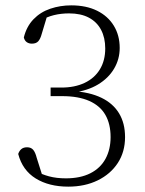

<svg xmlns="http://www.w3.org/2000/svg" viewBox="-20 -684 543 717"><path d="M235 13Q163 13 113.5 -17.5Q64 -48 48 -109Q52 -121 60 -127.5Q68 -134 81 -134Q96 -134 104 -124.5Q112 -115 117 -95L142 -16L110 -47Q135 -33 163 -25.5Q191 -18 226 -18Q280 -18 317.5 -37Q355 -56 374 -91Q393 -126 393 -172Q393 -221 373.5 -255Q354 -289 313.5 -307Q273 -325 212 -325H169V-357H209Q259 -357 296 -374.5Q333 -392 353 -425Q373 -458 373 -503Q373 -543 357.5 -572.5Q342 -602 312 -618Q282 -634 238 -634Q208 -634 181.5 -627.5Q155 -621 126 -605L158 -631L136 -558Q131 -539 123 -530Q115 -521 99 -521Q88 -521 80 -526.5Q72 -532 69 -544Q79 -585 105 -612Q131 -639 168 -651.5Q205 -664 246 -664Q302 -664 342.5 -644Q383 -624 405 -588Q427 -552 427 -505Q427 -463 406 -427.5Q385 -392 346 -368.5Q307 -345 251 -338V-344Q315 -340 358.5 -319Q402 -298 424.5 -261Q447 -224 447 -172Q447 -117 420 -75.5Q393 -34 345 -10.5Q297 13 235 13Z"/></svg>

Font: Source Serif 4 18pt Light
Style: Regular
Weight: 300
Designer: Frank Grießhammer
Foundry: Adobe Systems Incorporated
Version: Version 4.004;hotconv 1.0.116;makeotfexe 2.5.65601